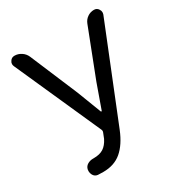

<svg xmlns="http://www.w3.org/2000/svg" viewBox="-175 -854 924 987"><g transform="rotate(-30 286.5 -360.0)"><path d="M151.4 12.7Q133.8 12.7 120.1 11.7Q102.5 9.8 93.8 -5.9Q87.9 -16.6 87.9 -28.3Q87.9 -33.2 88.9 -39.1Q92.8 -55.7 107.4 -64.5Q122.1 -73.2 139.6 -73.2Q139.6 -73.2 140.6 -73.2Q142.6 -73.2 144.5 -73.2Q180.7 -73.2 202.6 -87.4Q224.6 -101.6 240.2 -132.8L252.9 -165Q255.9 -171.9 252.9 -178.7L25.4 -688.5Q22.5 -695.3 22.5 -702.1Q22.5 -710.9 28.3 -718.8Q37.1 -733.4 54.7 -733.4Q76.2 -733.4 94.7 -721.2Q113.3 -709 122.1 -688.5L241.2 -406.2L295.9 -263.7Q296.9 -261.7 298.8 -261.7Q300.8 -261.7 301.8 -263.7L352.5 -406.2L461.9 -688.5Q469.7 -709 487.3 -721.2Q504.9 -733.4 526.4 -733.4Q543.9 -733.4 552.7 -718.8Q558.6 -710 558.6 -701.2Q558.6 -695.3 556.6 -688.5L333 -132.8Q303.7 -60.5 260.7 -23.9Q217.8 12.7 151.4 12.7Z"/></g></svg>

Font: Gen Jyuu Gothic P Regular
Style: Regular
Weight: 400
Designer: [Source Han Sans]
Ryoko NISHIZUKA  (kana & ideographs); Paul D. Hunt (Latin, Greek & Cyrillic); Wenlong ZHANG  (bopomofo
Version: Version 1.002.20150607